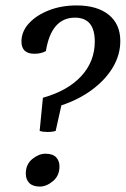

<svg xmlns="http://www.w3.org/2000/svg" viewBox="-20 -675 463 707"><path d="M155 -189Q138 -189 126 -193L138 -315Q230 -341 279.5 -395Q329 -449 329 -522Q329 -610 256 -610Q169 -610 149 -487Q131 -477 107 -477Q59 -477 59 -522Q59 -559 86.5 -589Q114 -619 160 -637Q206 -655 262 -655Q338 -655 380.5 -620.5Q423 -586 423 -524Q423 -474 396.5 -428.5Q370 -383 321 -346Q272 -309 206 -287L185 -193Q173 -189 155 -189ZM127 12Q101 12 88 -1Q75 -14 75 -36Q75 -70 99 -89.5Q123 -109 147 -109Q174 -109 186.5 -96Q199 -83 199 -62Q199 -28 175 -8Q151 12 127 12Z"/></svg>

Font: Petrona SemiBold
Style: Italic
Weight: 600
Italic angle: -9°
Designer: Ringo R. Seeber
Foundry: Ringo R. Seeber
Version: Version 2.001; ttfautohint (v1.8.3)